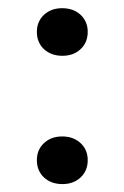

<svg xmlns="http://www.w3.org/2000/svg" viewBox="-20 -447 309 478"><path d="M135.5 -308.1Q107.3 -308.1 89.5 -324.6Q71.8 -341.1 71.8 -367.7Q71.8 -393.5 89.5 -410.1Q107.3 -426.6 134.7 -426.6Q162.9 -426.6 180.6 -410.1Q198.4 -393.5 198.4 -367.7Q198.4 -341.1 180.6 -324.6Q162.9 -308.1 135.5 -308.1ZM135.5 11.3Q107.3 11.3 89.5 -5.2Q71.8 -21.8 71.8 -48.4Q71.8 -74.2 89.5 -90.7Q107.3 -107.3 134.7 -107.3Q162.9 -107.3 180.6 -90.7Q198.4 -74.2 198.4 -48.4Q198.4 -21.8 180.6 -5.2Q162.9 11.3 135.5 11.3Z"/></svg>

Font: Playfair 12pt Light
Style: Regular
Weight: 300
Designer: Claus Eggers Sørensen
Foundry: Claus Eggers Sørensen
Version: Version 2.000;gftools[0.9.28]